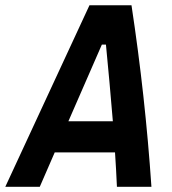

<svg xmlns="http://www.w3.org/2000/svg" viewBox="-52 -714 658 734"><path d="M-31.7 0H100.1L157.2 -131.3H387.7C390.6 -87.4 393.1 -43.9 395 0H526.9C511.2 -231.4 485.8 -462.4 450.7 -693.8H290ZM209.5 -250.5 337.4 -543.5H353C362.3 -445.8 371.6 -348.1 379.4 -250.5Z"/></svg>

Font: Cascadia Code NF
Style: Bold Italic
Weight: 700
Italic angle: -10°
Monospace: yes
Designer: Aaron Bell
Foundry: Saja Typeworks
Version: Version 2404.023